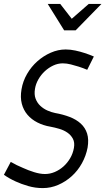

<svg xmlns="http://www.w3.org/2000/svg" viewBox="-20 -963 539 982"><path d="M428 -208Q420 -166 399 -128Q378 -90 347 -62Q316 -34 278 -17.5Q240 -1 199 -1Q160 -1 124 -11.5Q88 -22 60 -35Q27 -50 0 -69L35 -135Q66 -117 98 -104Q124 -92 154.5 -82.5Q185 -73 210 -73Q236 -73 260.5 -83.5Q285 -94 305 -112Q325 -130 339 -154Q353 -178 358 -206Q363 -234 353 -253Q343 -272 325 -284.5Q307 -297 283.5 -304Q260 -311 238 -315Q202 -321 171.5 -336.5Q141 -352 120.5 -376Q100 -400 91.5 -432.5Q83 -465 90 -506Q97 -548 118.5 -585Q140 -622 171 -649.5Q202 -677 239.5 -693.5Q277 -710 316 -710Q340 -710 365.5 -704.5Q391 -699 412 -692Q437 -684 460 -674L426 -606Q405 -615 383 -622Q364 -628 342.5 -633.5Q321 -639 301 -639Q276 -639 252.5 -628Q229 -617 209.5 -599Q190 -581 176.5 -557.5Q163 -534 159 -509Q154 -480 162 -458.5Q170 -437 186 -422Q202 -407 222 -398Q242 -389 262 -385Q302 -378 336 -365Q370 -352 393 -331Q416 -310 425.5 -280Q435 -250 428 -208ZM288 -943 347 -867 434 -943H499L367 -808H308L224 -943Z"/></svg>

Font: Marvel
Style: Bold Italic
Weight: 700
Italic angle: -12°
Designer: Carolina Trebol
Foundry: Carolina Trebol
Version: Version 1.001